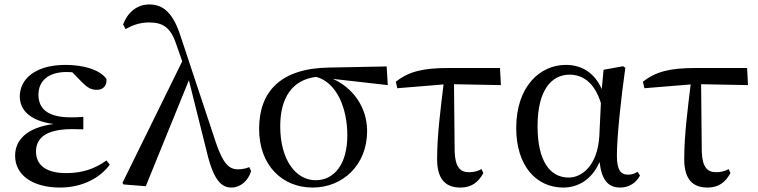

<svg xmlns="http://www.w3.org/2000/svg" viewBox="-20 -829 3410 864"><path d="M250 15C350 15 430 -28 474 -88L459 -107C407 -69 349 -50 278 -50C186 -50 142 -87 142 -147C142 -203 180 -248 306 -248C317 -248 328 -248 355 -247V-303C331 -301 315 -301 298 -301C192 -301 153 -342 153 -403C153 -465 198 -505 280 -505L305 -504L349 -459C378 -430 393 -425 418 -425C444 -425 462 -444 459 -474C428 -517 352 -537 275 -537C136 -537 69 -471 69 -395C69 -334 115 -285 221 -271C96 -254 48 -196 48 -128C48 -39 130 15 250 15Z M1022 15C1061 15 1097 -15 1110 -59L1102 -77C1086 -70 1065 -67 1051 -67C1011 -67 984 -92 952 -186L793 -665C760 -768 717 -809 652 -809C596 -809 554 -773 534 -719L545 -698C573 -714 607 -728 651 -728C711 -728 748 -707 773 -630L800 -553L531 -6L536 1L636 9L830 -468L911 -144C942 -13 979 15 1022 15Z M1387 15C1522 15 1632 -86 1632 -239C1632 -349 1566 -435 1478 -474L1725 -446L1720 -530L1461 -525C1243 -522 1146 -417 1146 -249C1146 -85 1250 15 1387 15ZM1403 -483C1496 -458 1543 -341 1543 -220C1543 -91 1485 -18 1400 -18C1313 -18 1241 -107 1241 -261C1241 -386 1293 -470 1403 -483Z M2052 15C2101 15 2132 -8 2155 -50L2147 -68C2130 -59 2113 -54 2091 -54C2053 -54 2029 -74 2026 -145L2023 -450L2234 -446L2230 -523H1998C1883 -523 1819 -507 1761 -461L1768 -432L1976 -449C1963 -342 1947 -221 1947 -113C1947 -20 1987 15 2052 15Z M2515 15C2577 15 2642 -17 2678 -100C2688 -16 2718 15 2772 15C2812 15 2844 -8 2860 -39L2849 -56C2836 -48 2825 -43 2806 -43C2773 -43 2756 -65 2756 -129C2756 -211 2774 -383 2794 -524L2784 -531L2696 -515L2688 -428C2655 -502 2598 -537 2526 -537C2410 -537 2303 -440 2303 -253C2303 -84 2392 15 2515 15ZM2684 -365 2677 -217C2669 -84 2599 -30 2539 -30C2453 -30 2399 -107 2399 -261C2399 -430 2466 -493 2543 -493C2600 -493 2655 -460 2684 -365Z M3164 15C3213 15 3244 -8 3267 -50L3259 -68C3242 -59 3225 -54 3203 -54C3165 -54 3141 -74 3138 -145L3135 -450L3346 -446L3342 -523H3110C2995 -523 2931 -507 2873 -461L2880 -432L3088 -449C3075 -342 3059 -221 3059 -113C3059 -20 3099 15 3164 15Z"/></svg>

Font: Source Han Serif SC Medium
Style: Regular
Weight: 500
Designer: Ryoko NISHIZUKA 西塚涼子 (kana & ideographs); Frank Grießhammer (Latin, Greek & Cyrillic); Wenlong ZHANG 张文龙 (bopomofo); San
Foundry: Adobe
Version: Version 2.003;hotconv 1.1.1;makeotfexe 2.6.0